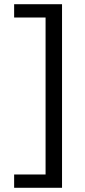

<svg xmlns="http://www.w3.org/2000/svg" viewBox="-20 -778 401 910"><path d="M47 49H196V-695H47V-758H274V112H47Z"/></svg>

Font: KoHo Medium
Style: Regular
Weight: 500
Version: Version 1.000; ttfautohint (v1.6)